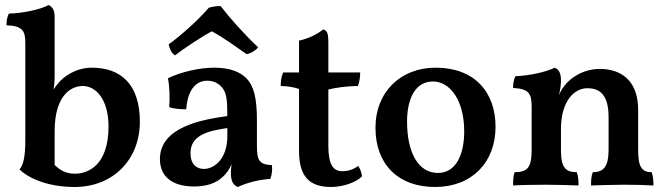

<svg xmlns="http://www.w3.org/2000/svg" viewBox="-20 -737 2661 766"><path d="M346 -467C282 -467 231 -430 211 -403C206 -398 200 -390 194 -380C196 -395 198 -410 198 -434V-670C198 -698 188 -711 173 -717C147 -700 65 -683 16 -683C8 -670 6 -654 6 -636C72 -634 81 -612 81 -565V-179C81 -110 73 -79 58 -61C99 -21 180 9 277 9C434 9 538 -103 538 -251C538 -401 462 -467 346 -467ZM279 -44C244 -44 220 -57 198 -79V-214C198 -347 256 -394 311 -394C360 -394 413 -343 413 -233C413 -78 332 -44 279 -44Z M678 -516C711 -542 793 -596 825 -612C869 -589 922 -550 964 -521C984 -525 1000 -536 1010 -548C949 -606 898 -664 860 -713C846 -713 828 -711 813 -706C768 -654 705 -598 653 -560C655 -547 663 -525 678 -516ZM1065 -78C1013 -81 1005 -97 1005 -158V-256C1005 -347 993 -394 962 -426C938 -449 899 -467 835 -467C777 -467 705 -451 650 -425C657 -389 658 -344 655 -310C671 -303 699 -301 723 -301C726 -350 745 -415 807 -415C829 -415 850 -407 866 -388C883 -367 887 -343 887 -274C787 -260 618 -231 618 -102C618 -33 667 7 754 7C804 7 840 -6 865 -28C882 -42 895 -61 904 -82C902 -70 901 -58 901 -49C901 -15 910 2 929 9C967 -9 1017 -21 1058 -23C1065 -39 1067 -60 1065 -78ZM887 -194C887 -103 835 -63 793 -63C764 -63 740 -82 740 -126C740 -199 812 -215 887 -226Z M1301 9C1348 9 1400 -9 1424 -33C1423 -48 1417 -64 1409 -75C1390 -61 1370 -54 1345 -54C1310 -54 1290 -80 1290 -154V-380C1323 -388 1362 -393 1408 -394C1414 -411 1417 -429 1417 -448H1290V-563C1290 -606 1286 -613 1270 -620C1246 -600 1208 -582 1173 -575V-448H1110C1102 -430 1100 -415 1100 -394C1132 -393 1152 -389 1173 -382V-135C1173 -32 1215 9 1301 9Z M1716 9C1862 9 1957 -89 1957 -231C1957 -371 1872 -467 1718 -467C1580 -467 1478 -372 1478 -227C1478 -83 1567 9 1716 9ZM1727 -47C1650 -47 1604 -126 1604 -252C1604 -345 1638 -412 1707 -412C1774 -412 1832 -339 1832 -213C1832 -116 1797 -47 1727 -47Z M2580 -50C2542 -50 2526 -69 2526 -137V-299C2526 -419 2454 -462 2374 -462C2307 -462 2256 -427 2232 -395C2221 -382 2216 -370 2210 -358C2216 -381 2218 -401 2218 -417C2218 -448 2208 -461 2193 -467C2162 -451 2094 -435 2037 -433C2029 -420 2027 -404 2027 -386C2092 -383 2101 -362 2101 -310V-137C2101 -70 2085 -50 2033 -50C2028 -37 2027 -19 2027 3C2056 1 2116 0 2160 0C2203 0 2259 2 2288 3C2288 -18 2287 -34 2281 -50C2236 -50 2218 -69 2218 -137V-222C2218 -335 2272 -385 2323 -385C2374 -385 2408 -358 2408 -269V-140C2408 -71 2387 -50 2345 -50C2339 -35 2338 -18 2338 3C2369 2 2427 0 2469 0C2512 0 2557 1 2587 3C2587 -19 2585 -35 2580 -50Z"/></svg>

Font: Vollkorn Semibold
Style: Regular
Weight: 600
Designer: Friedrich Althausen
Foundry: Friedrich Althausen
Version: Version 4.015;PS 004.015;hotconv 1.0.88;makeotf.lib2.5.64775